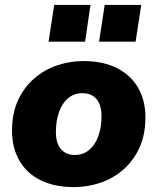

<svg xmlns="http://www.w3.org/2000/svg" viewBox="-20 -752 642 783"><path d="M282 11Q201 11 144.5 -17.5Q88 -46 58.5 -98Q29 -150 29 -219Q29 -290 53.5 -343Q78 -396 119.5 -432Q161 -468 213 -485.5Q265 -503 320 -503Q400 -503 456.5 -474.5Q513 -446 543 -394.5Q573 -343 573 -274Q573 -202 548.5 -149Q524 -96 482.5 -60Q441 -24 389 -6.5Q337 11 282 11ZM285 -120Q319 -120 343.5 -140.5Q368 -161 381 -197Q394 -233 394 -279Q394 -324 373.5 -348Q353 -372 316 -372Q283 -372 258.5 -352Q234 -332 221 -296Q208 -260 208 -213Q208 -168 228.5 -144Q249 -120 285 -120ZM384 -582 407 -732H556L533 -582ZM178 -582 201 -732H349L327 -582Z"/></svg>

Font: Nunito Sans 12pt ExtraLight 12pt Black
Style: Italic
Weight: 900
Italic angle: -9°
Version: Version 3.101;gftools[0.9.27]